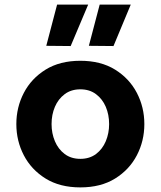

<svg xmlns="http://www.w3.org/2000/svg" viewBox="-20 -804 698 834"><path d="M287 -604 181 -605 228 -784H363ZM473 -604 366 -605 413 -784H548ZM329 10Q240 10 178 -28.5Q116 -67 83.5 -129.5Q51 -192 51 -265Q51 -338 83.5 -400.5Q116 -463 178 -501.5Q240 -540 329 -540Q418 -540 480 -501.5Q542 -463 574.5 -400.5Q607 -338 607 -265Q607 -192 574.5 -129.5Q542 -67 480 -28.5Q418 10 329 10ZM329 -114Q369 -114 397 -135Q425 -156 439.5 -190.5Q454 -225 454 -265Q454 -306 439.5 -340Q425 -374 397 -395Q369 -416 329 -416Q289 -416 261 -395Q233 -374 218.5 -340Q204 -306 204 -265Q204 -225 218.5 -190.5Q233 -156 261 -135Q289 -114 329 -114Z"/></svg>

Font: Be Vietnam Pro
Style: Bold
Weight: 700
Designer: Lam Bao, Tony Le, Vietanh Nguyen
Foundry: Yellow Type Foundry
Version: Version 1.002; ttfautohint (v1.8.3)